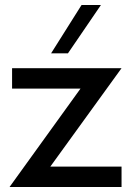

<svg xmlns="http://www.w3.org/2000/svg" viewBox="-20 -743 520 763"><path d="M300 -391H28V-472H463L180 -81H463V0H18ZM304 -723H381L250 -531H183Z"/></svg>

Font: Madhuban
Style: Regular
Weight: 400
Designer: jaikishan Patel
Foundry: MagicType
Version: Version 1.000